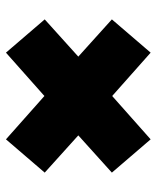

<svg xmlns="http://www.w3.org/2000/svg" viewBox="38 -634 514 629"><g transform="rotate(-90 294.5 -320.0)"><path d="M152 -83 43 -210 165 -320 43 -430 152 -557 294 -431 436 -557 545 -430 423 -320 545 -210 436 -83 294 -209Z"/></g></svg>

Font: Georama Extended ExtraBold
Style: Regular
Weight: 800
Width: 7
Designer: Jean-Baptiste Levee
Foundry: Production Type
Version: Version 1.000